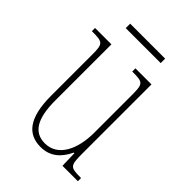

<svg xmlns="http://www.w3.org/2000/svg" viewBox="-198 -752 854 854"><g transform="rotate(45 229.0 -325.0)"><path d="M109 -632H329V-660H109ZM215 10C276 10 313 -26 337 -77H341L343 0H440V-20H438C372 -20 367 -24 367 -101V-536H266V-516H269C339 -516 339 -510 339 -426V-203C339 -104 301 -15 217 -15C147 -15 115 -70 115 -183V-536H12V-516H16C81 -516 87 -511 87 -443V-184C87 -44 135 10 215 10Z"/></g></svg>

Font: Noto Serif Lao ExtraCondensed Thin
Style: Regular
Weight: 100
Width: 2
Designer: Monotype Design Team
Foundry: Monotype Imaging Inc.
Version: Version 2.003